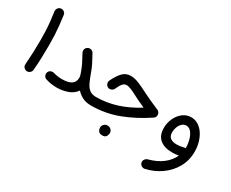

<svg xmlns="http://www.w3.org/2000/svg" viewBox="-126 -1055 2138 1777"><g transform="rotate(30 943.5 -166.5)"><path d="M62 -563.5Q60.1 -582 71.5 -597.4Q83 -612.8 101.6 -615.2Q120.1 -617.7 135.7 -606Q151.4 -594.2 153.3 -575.7Q161.6 -513.2 166.5 -465.3Q171.4 -417.5 173.6 -370.6Q175.8 -323.7 175.8 -264.2Q175.8 -197.8 173.3 -127.7Q170.9 -57.6 165.5 2.9Q164.1 21.5 149.2 34.2Q134.3 46.9 115.7 45.4Q96.7 43.5 84.2 28.8Q71.8 14.2 73.7 -4.4Q78.6 -64.5 81.3 -134Q84 -203.6 84 -268.6Q84 -324.7 82 -367.9Q80.1 -411.1 75.2 -456.5Q70.3 -502 62 -563.5Z M284.2 -35.6Q289.6 -54.2 305.7 -62.5Q321.8 -70.8 341.3 -66.9Q386.7 -53.2 433.1 -53.2Q502.9 -53.2 535.9 -76.2Q568.8 -99.1 568.8 -145Q568.8 -162.1 562 -179.7Q561.5 -181.2 561 -182.6Q560.1 -186 558.6 -189.9Q543.9 -232.9 525.4 -271Q506.8 -309.1 479.5 -357.9Q470.2 -374 474.6 -392.8Q479 -411.6 495.6 -421.4Q511.7 -431.2 530.5 -426.5Q549.3 -421.9 559.1 -405.3Q586.4 -356.9 606.9 -315.9Q627.4 -274.9 646 -220.2Q662.6 -173.8 679.9 -139.6Q697.3 -105.5 722.9 -86.9Q748.5 -68.4 789.6 -67.9H790Q809.1 -67.9 822.5 -54.4Q835.9 -41 835.9 -22Q835.9 -2.9 822.5 10.5Q809.1 23.9 790 23.9H789.6Q735.4 23.9 697.3 4.2Q659.2 -15.6 632.8 -45.4Q601.1 0.5 545.2 19.5Q489.3 38.6 433.1 38.6Q400.9 38.6 374.3 34.7Q347.7 30.8 315.4 21Q297.4 16.1 288.3 -0.7Q279.3 -17.6 284.2 -35.6Z M974.6 -398.9Q1015.6 -398.9 1063.2 -379.2Q1110.8 -359.4 1165 -331.1Q1232.4 -296.4 1341.8 -250.5Q1354 -245.6 1361.8 -233.4Q1369.6 -221.2 1369.6 -208Q1369.6 -183.1 1348.1 -168.9Q1212.4 -78.6 1075.9 -27.3Q939.5 23.9 790 23.9Q771 23.9 757.3 10Q743.7 -3.9 743.7 -22Q743.7 -40.5 757.3 -54.2Q771 -67.9 790 -67.9Q901.9 -67.9 1008.3 -101.8Q1114.7 -135.7 1222.2 -202.6Q1189.5 -217.3 1160.6 -230.7Q1131.8 -244.1 1106 -257.8Q1064.5 -280.3 1034.4 -292.7Q1004.4 -305.2 982.9 -305.2Q959.5 -305.2 942.4 -285.9Q925.3 -266.6 905.3 -221.7Q899.4 -207 879.2 -198.7Q858.9 -190.4 838.9 -202.6Q826.2 -210.9 820.3 -227.5Q814.5 -244.1 822.3 -261.2Q851.6 -323.7 886.5 -361.3Q921.4 -398.9 974.6 -398.9ZM965.3 157.2Q965.3 137.7 979.7 122.3Q994.1 106.9 1017.1 106.9Q1033.2 106.9 1044.4 113.5Q1055.7 120.1 1062 130.4Q1070.3 142.6 1070.3 157.7Q1070.3 173.8 1059.6 192.6Q1048.8 211.4 1017.1 211.4Q996.1 211.4 984.9 202.1Q973.6 192.9 969.2 180.7Q965.3 170.4 965.3 157.2Z M1649.9 -346.7Q1692.9 -346.7 1727.3 -324.7Q1761.7 -302.7 1785.9 -265.6Q1810.1 -228.5 1823 -181.9Q1835.9 -135.3 1835.9 -85.9Q1835.9 9.3 1792.2 85.4Q1748.5 161.6 1675.3 212.4Q1602.1 263.2 1513.2 282.7Q1495.1 286.1 1479 275.1Q1462.9 264.2 1459.5 246.1Q1456.1 227.5 1467 212.2Q1478 196.8 1496.1 191.9Q1581.1 169.4 1640.1 124.5Q1699.2 79.6 1726.6 18.1Q1690.4 24.4 1657.7 24.4Q1573.2 24.4 1525.6 -15.1Q1478 -54.7 1478 -135.7Q1478 -189.9 1500.5 -238.3Q1522.9 -286.6 1562 -316.7Q1601.1 -346.7 1649.9 -346.7ZM1564.5 -139.2Q1564.5 -96.7 1589.1 -78.6Q1613.8 -60.5 1657.2 -60.5Q1677.2 -60.5 1697 -63.7Q1716.8 -66.9 1735.8 -71.8Q1741.2 -73.2 1747.1 -72.8Q1747.1 -78.1 1747.1 -83Q1747.1 -120.6 1735.8 -160.9Q1724.6 -201.2 1702.6 -229.2Q1680.7 -257.3 1647.9 -257.3Q1623.5 -257.3 1604.5 -239.5Q1585.4 -221.7 1575 -194.3Q1564.5 -167 1564.5 -139.2Z"/></g></svg>

Font: Mikhak-FD Medium
Style: Regular
Weight: 500
Designer: Amin Abedi
Version: Version 3.2